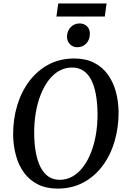

<svg xmlns="http://www.w3.org/2000/svg" viewBox="-20 -1096 746 1126"><path d="M318 10Q251.5 10 202.5 -14.5Q153.5 -39 121.5 -82.5Q89.5 -126 73.8 -183.2Q58 -240.5 57 -305.5Q56.5 -396.5 80.8 -477.2Q105 -558 151.8 -620Q198.5 -682 265 -717.5Q331.5 -753 415.5 -753Q482.5 -753 531.2 -728.2Q580 -703.5 611.8 -659.8Q643.5 -616 659 -559.8Q674.5 -503.5 675.5 -440Q676 -349.5 652.2 -268Q628.5 -186.5 582 -124Q535.5 -61.5 469 -25.8Q402.5 10 318 10ZM330 -41.5Q371 -41.5 405.8 -61.5Q440.5 -81.5 467.8 -117.5Q495 -153.5 514 -202.2Q533 -251 542.8 -309.2Q552.5 -367.5 552 -431.5Q551 -494 542 -543.5Q533 -593 514.8 -628Q496.5 -663 468.8 -681.5Q441 -700 402.5 -700Q362 -700 327 -680.5Q292 -661 265 -625.2Q238 -589.5 218.8 -541Q199.5 -492.5 189.8 -434.8Q180 -377 180.5 -313.5Q181 -250.5 190.5 -200Q200 -149.5 218.5 -114.2Q237 -79 264.8 -60.2Q292.5 -41.5 330 -41.5ZM433 -819Q416.5 -819 402.5 -827.2Q388.5 -835.5 380.5 -850Q372.5 -864.5 373 -882.5Q374 -915.5 395 -937Q416 -958.5 446.5 -958.5Q473.5 -958.5 490.5 -941.5Q507.5 -924.5 507 -898Q507 -863.5 486.2 -841.2Q465.5 -819 433 -819ZM321.5 -1075.5H605L594.5 -999H311Z"/></svg>

Font: Merriweather 24pt Medium
Style: Italic
Weight: 500
Italic angle: -7.8°
Version: Version 2.101